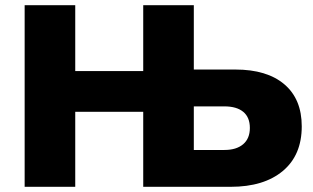

<svg xmlns="http://www.w3.org/2000/svg" viewBox="-20 -720 1206 740"><path d="M75 0V-700H270V-446H532V-700H727V0H532V-289H270V0ZM727 -98 684 -142H845Q891 -142 917 -164Q943 -186 943 -227Q943 -268 917.5 -289Q892 -310 845 -310H684L727 -355ZM532 0V-700H727V-401L684 -452H887Q1009 -452 1076 -395Q1143 -338 1143 -233Q1143 -122 1070 -61Q997 0 869 0Z"/></svg>

Font: MOST Montserrat ExtraBold
Style: Regular
Weight: 800
Designer: Julieta Ulanovsky
Foundry: Julieta Ulanovsky
Version: Version 8.000;March 11, 2024;FontCreator 15.0.0.2926 64-bit